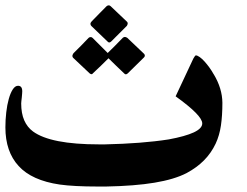

<svg xmlns="http://www.w3.org/2000/svg" viewBox="-20 -761 917 712"><path d="M451.2 -680.2Q453.6 -677.7 453.6 -674.3Q453.6 -670.9 450.7 -665.5L392.6 -607.4Q388.7 -603.5 385.3 -603.5Q381.3 -603.5 378.4 -607.4Q363.8 -621.6 348.6 -636Q333.5 -650.4 318.8 -664.6Q315.4 -668 315.4 -672.4Q315.4 -677.2 320.3 -682.1Q333 -695.3 347.7 -710.2Q362.3 -725.1 375 -737.8Q378.9 -741.2 383.3 -741.2Q387.2 -741.2 390.6 -737.8ZM514.2 -561.5Q517.1 -558.6 517.1 -554.7Q517.1 -551.3 514.2 -548.3L453.6 -488.8Q450.2 -485.4 446.3 -485.4Q443.4 -485.4 440.4 -488.8Q426.8 -501.5 411.1 -516.8Q395.5 -532.2 382.3 -544.9Q368.2 -530.8 353.8 -516.8Q339.4 -502.9 324.2 -488.8Q322.8 -485.8 319.3 -485.8Q316.4 -485.8 312.5 -488.8Q297.9 -502.4 282 -517.6Q266.1 -532.7 251.5 -546.4Q248.5 -549.3 248.5 -553.2Q248.5 -556.2 249.8 -558.8Q251 -561.5 252.4 -563.5Q266.1 -577.1 281 -592Q295.9 -606.9 308.6 -620.6Q311.5 -623.5 316.4 -623.5Q320.3 -623.5 323.2 -620.6L379.4 -564.5Q392.6 -577.6 407.5 -592.3Q422.4 -606.9 435.1 -620.6Q439 -624 442.9 -624Q447.3 -624 452.1 -620.6ZM804.7 -379.9Q804.7 -332.5 799.3 -295.7Q793.9 -258.8 779.8 -228.5Q763.2 -193.4 736.6 -166.5Q710 -139.6 671.9 -119.1Q626.5 -95.7 553 -83.5Q479.5 -71.3 373.5 -69.3H342.8Q253.4 -69.3 201.2 -76.7Q98.1 -91.8 49.1 -145.3Q0 -198.7 0 -288.6Q0 -316.9 3.2 -344.5Q6.3 -372.1 12.5 -394Q18.6 -416 27.3 -429.4Q36.1 -442.9 46.9 -442.9Q62.5 -442.9 62.5 -422.4Q62.5 -419.4 62 -413.1Q61.5 -406.7 60.8 -399.7Q60.1 -392.6 59.3 -386.5Q58.6 -380.4 58.6 -377.4Q58.6 -340.8 69.8 -314.9Q81.1 -289.1 102.5 -273.4Q168 -225.6 347.2 -225.6H369.6Q437 -227.1 496.6 -231.7Q556.2 -236.3 606 -244.1Q667 -255.4 698.5 -270Q730 -284.7 730 -303.2Q730 -318.4 705.1 -343.5Q680.2 -368.7 631.3 -403.8L696.8 -543.5Q703.6 -555.2 705.6 -555.7Q711.9 -555.7 720.7 -549.3Q729.5 -543 738.5 -533Q747.6 -522.9 756.6 -510.5Q765.6 -498 772.5 -485.4V-485.8Q804.2 -433.1 804.7 -379.9Z"/></svg>

Font: XB Zar
Style: Bold
Weight: 700
Designer: Behnam
Foundry: Irmug
Version: Version 8.005 2009